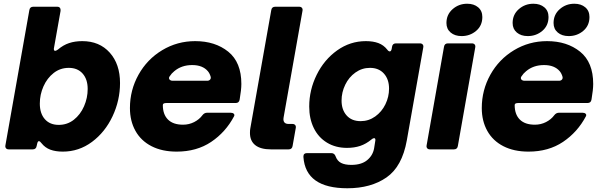

<svg xmlns="http://www.w3.org/2000/svg" viewBox="-20 -799 3219 1027"><path d="M202 -33Q194 -44 188 -44Q182 -44 179 -31L176 -18Q173 0 155 0H27Q17 0 12 -6Q7 -12 9 -22L137 -745Q140 -763 158 -763H286Q296 -763 300.5 -757Q305 -751 304 -741L269 -544L268 -538Q268 -527 275 -527Q280 -527 290 -534Q318 -558 349.5 -568.5Q381 -579 420 -579Q512 -579 567 -517.5Q622 -456 622 -355Q622 -262 582 -177Q542 -92 472 -40Q402 12 316 12Q277 12 249 1.5Q221 -9 202 -33ZM449 -323Q449 -375 422 -405.5Q395 -436 348 -436Q302 -436 267 -408.5Q232 -381 212.5 -337Q193 -293 193 -245Q193 -192 220 -161.5Q247 -131 294 -131Q340 -131 375 -158.5Q410 -186 429.5 -230.5Q449 -275 449 -323Z M675 -221Q675 -317 721 -399.5Q767 -482 847.5 -530.5Q928 -579 1024 -579Q1131 -579 1201 -522.5Q1271 -466 1271 -350Q1271 -320 1262 -267Q1259 -248 1241 -248H871Q861 -248 856 -245.5Q851 -243 851 -237Q851 -187 878.5 -159.5Q906 -132 959 -132Q991 -132 1018.5 -146Q1046 -160 1063 -183Q1073 -196 1088 -196H1214Q1225 -196 1230.5 -190.5Q1236 -185 1232 -177Q1187 -92 1109.5 -40Q1032 12 925 12Q847 12 790.5 -17Q734 -46 704.5 -99Q675 -152 675 -221ZM1088 -367Q1098 -367 1103.5 -373Q1109 -379 1107 -388Q1102 -406 1092 -418Q1064 -451 1008 -451Q951 -451 912 -418Q898 -407 887 -390Q884 -386 884 -381Q884 -375 889.5 -371Q895 -367 903 -367Z M1545 -18Q1542 0 1524 0H1429Q1374 0 1345.5 -22.5Q1317 -45 1317 -88Q1317 -104 1319 -113L1431 -745Q1434 -763 1452 -763H1580Q1590 -763 1595 -757Q1600 -751 1598 -741L1497 -171Q1496 -168 1496 -162Q1496 -136 1524 -136H1544Q1554 -136 1559 -130Q1564 -124 1562 -114Z M1603 41V38Q1603 20 1622 20H1752Q1769 20 1775 37Q1784 62 1804.5 72.5Q1825 83 1859 83Q1913 83 1943.5 58Q1974 33 1981 -5L1987 -43L1988 -50Q1988 -60 1981 -60Q1975 -60 1967 -53Q1938 -29 1906.5 -18.5Q1875 -8 1836 -8Q1775 -8 1729 -36Q1683 -64 1658.5 -114Q1634 -164 1634 -229Q1634 -318 1674 -399Q1714 -480 1783.5 -529.5Q1853 -579 1937 -579Q1976 -579 2004 -568.5Q2032 -558 2051 -534Q2058 -524 2065 -524Q2072 -524 2075 -537L2077 -549Q2080 -567 2098 -567H2226Q2236 -567 2241 -561Q2246 -555 2244 -545L2156 -48Q2131 92 2047.5 150Q1964 208 1838 208Q1615 208 1603 41ZM2061 -325Q2061 -375 2033.5 -405.5Q2006 -436 1959 -436Q1916 -436 1881 -411Q1846 -386 1826.5 -345.5Q1807 -305 1807 -261Q1807 -212 1834 -181.5Q1861 -151 1909 -151Q1952 -151 1987 -176Q2022 -201 2041.5 -241Q2061 -281 2061 -325Z M2429 -18Q2426 0 2408 0H2280Q2270 0 2265 -6Q2260 -12 2262 -22L2355 -549Q2358 -567 2376 -567H2504Q2514 -567 2519 -561Q2524 -555 2522 -545ZM2368 -676Q2368 -721 2401 -750Q2434 -779 2479 -779Q2515 -779 2537.5 -760Q2560 -741 2560 -708Q2560 -662 2527 -634Q2494 -606 2449 -606Q2413 -606 2390.5 -625Q2368 -644 2368 -676Z M2557 -221Q2557 -317 2603 -399.5Q2649 -482 2729.5 -530.5Q2810 -579 2906 -579Q3013 -579 3083 -522.5Q3153 -466 3153 -350Q3153 -320 3144 -267Q3141 -248 3123 -248H2753Q2743 -248 2738 -245.5Q2733 -243 2733 -237Q2733 -187 2760.5 -159.5Q2788 -132 2841 -132Q2873 -132 2900.5 -146Q2928 -160 2945 -183Q2955 -196 2970 -196H3096Q3107 -196 3112.5 -190.5Q3118 -185 3114 -177Q3069 -92 2991.5 -40Q2914 12 2807 12Q2729 12 2672.5 -17Q2616 -46 2586.5 -99Q2557 -152 2557 -221ZM2970 -367Q2980 -367 2985.5 -373Q2991 -379 2989 -388Q2984 -406 2974 -418Q2946 -451 2890 -451Q2833 -451 2794 -418Q2780 -407 2769 -390Q2766 -386 2766 -381Q2766 -375 2771.5 -371Q2777 -367 2785 -367ZM2722 -676Q2722 -721 2755 -750Q2788 -779 2833 -779Q2869 -779 2891.5 -760Q2914 -741 2914 -708Q2914 -662 2881 -634Q2848 -606 2803 -606Q2767 -606 2744.5 -625Q2722 -644 2722 -676ZM2941 -676Q2941 -721 2974 -750Q3007 -779 3052 -779Q3088 -779 3110.5 -760Q3133 -741 3133 -708Q3133 -662 3100 -634Q3067 -606 3022 -606Q2986 -606 2963.5 -625Q2941 -644 2941 -676Z"/></svg>

Font: Open Sauce Two Black Italic
Style: Regular
Weight: 900
Italic angle: -10°
Designer: Alfredo Marco Pradil
Foundry: Creative Sauce Fz LLC
Version: Version 1.477